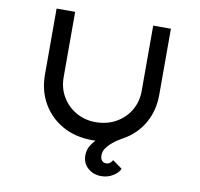

<svg xmlns="http://www.w3.org/2000/svg" viewBox="-94 -801 1147 1100"><g transform="rotate(10 479.5 -250.5)"><path d="M564 200Q519 200 487 172Q455 144 455 98Q455 63 474.5 34.5Q494 6 522.5 -17.5Q551 -41 580.5 -58.5Q610 -76 629 -89L655 -38Q640 -29 621.5 -17Q603 -5 586 10Q569 25 557.5 43Q546 61 546 82Q546 101 555 112Q564 123 580 123Q593 123 602 116Q611 109 617 98L673 138Q665 160 634.5 180Q604 200 564 200ZM479 6Q380 6 305.5 -36Q231 -78 189 -151Q147 -224 147 -317V-701H255V-322Q255 -258 285 -207.5Q315 -157 366 -128Q417 -99 479 -99Q545 -99 597 -128Q649 -157 679 -207.5Q709 -258 709 -322V-701H812V-317Q812 -224 770 -151Q728 -78 653 -36Q578 6 479 6Z"/></g></svg>

Font: Lexend Peta
Style: Regular
Weight: 400
Designer: Bonnie Shaver-Troup, Thomas Jockin
Foundry: Lexend
Version: Version 1.007